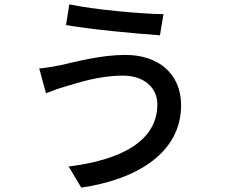

<svg xmlns="http://www.w3.org/2000/svg" viewBox="-20 -811 1040 881"><path d="M702 -332C702 -165 538 -77 295 -47L353 50C617 11 811 -115 811 -328C811 -475 704 -559 556 -559C442 -559 330 -528 258 -512C228 -506 190 -499 160 -497L191 -383C217 -393 250 -406 280 -414C335 -430 432 -464 544 -464C642 -464 702 -408 702 -332ZM298 -791 283 -696C396 -676 602 -657 714 -649L730 -746C630 -747 410 -767 298 -791Z"/></svg>

Font: Source Han Sans KR Medium
Style: Regular
Weight: 500
Designer: Ryoko NISHIZUKA (kana & ideographs); Paul D. Hunt (Latin, Greek & Cyrillic); Wenlong ZHANG (bopomofo); Sandoll Communica
Foundry: Adobe Systems Incorporated
Version: Version 1.001;PS 1.001;hotconv 1.0.78;makeotf.lib2.5.61930